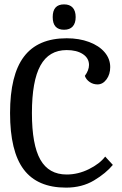

<svg xmlns="http://www.w3.org/2000/svg" viewBox="-20 -851 559 878"><path d="M26 -334Q26 -508 89.5 -592Q153 -676 285 -676Q342 -676 387.5 -659Q433 -642 458.5 -612Q484 -582 484 -544Q484 -511 467 -488Q450 -465 426 -465Q406 -465 390 -476Q374 -487 368 -504Q387 -530 387 -554Q387 -585 359 -603.5Q331 -622 285 -622Q204 -622 165 -551.5Q126 -481 126 -334Q126 -189 164.5 -121Q203 -53 285 -53Q337 -53 386.5 -77.5Q436 -102 461 -135L496 -97Q465 -59 410 -26Q355 7 282 7Q151 7 88.5 -76Q26 -159 26 -334ZM221 -773Q221 -831 273 -831Q299 -831 312.5 -816Q326 -801 326 -773Q326 -745 312.5 -730Q299 -715 273 -715Q221 -715 221 -773Z"/></svg>

Font: Caladea
Style: Regular
Weight: 400
Designer: Carolina Giovagnoli and Andres Torresi
Foundry: Carolina Giovagnoli & Andres Torresi
Version: Version 1.001